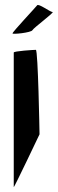

<svg xmlns="http://www.w3.org/2000/svg" viewBox="-20 -770 235 782"><path d="M31 -634C30 -629 107 -637 112 -647C117 -657 204 -721 194 -721C184 -721 136 -758 131 -748C125 -740 31 -640 31 -634ZM36 -8C36 -2 141 -223 141 -223C141 -229 135 -567 126 -567C118 -567 36 -562 36 -556Z"/></svg>

Font: Ampere
Style: SCSuExt
Weight: 400
Version: Version 1